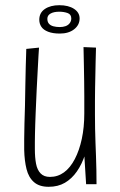

<svg xmlns="http://www.w3.org/2000/svg" viewBox="-20 -708 462 738"><path d="M167 10Q131 10 110.5 -8Q90 -26 82 -58Q74 -90 73 -132Q73 -148 73 -174Q73 -200 74 -233Q75 -266 76 -301Q77 -345 77.5 -384.5Q78 -424 79 -454Q80 -484 80.5 -501.5Q81 -519 81 -520L130 -525Q129 -517 128 -495Q127 -473 125 -439.5Q123 -406 121 -363.5Q119 -321 117 -272Q116 -251 115.5 -232Q115 -213 114.5 -195.5Q114 -178 114 -162.5Q114 -147 114 -135Q114 -103 118.5 -79Q123 -55 136 -41.5Q149 -28 172 -28Q202 -28 226 -45.5Q250 -63 267.5 -96.5Q285 -130 294.5 -174.5Q304 -219 304 -272L330 -286Q330 -240 324.5 -195.5Q319 -151 307 -114Q295 -77 275.5 -49Q256 -21 229.5 -5.5Q203 10 167 10ZM311 0 304 -112Q304 -152 304 -192.5Q304 -233 304 -272Q304 -309 304 -338.5Q304 -368 303.5 -396Q303 -424 302.5 -455.5Q302 -487 301 -527L349 -525Q348 -495 347.5 -468.5Q347 -442 346.5 -417.5Q346 -393 345.5 -369.5Q345 -346 345 -321Q345 -296 345 -268Q345 -241 345.5 -214Q346 -187 347 -160.5Q348 -134 349 -107.5Q350 -81 350.5 -54.5Q351 -28 351 0ZM210 -579Q183 -579 165 -586Q147 -593 139 -605Q131 -617 131 -632Q131 -659 152.5 -673.5Q174 -688 208 -688Q243 -688 264.5 -674Q286 -660 286 -637Q286 -612 265 -595.5Q244 -579 210 -579ZM210 -604Q222 -604 232 -607.5Q242 -611 248 -619Q254 -627 254 -637Q254 -653 239.5 -658Q225 -663 208 -663Q187 -663 174.5 -656Q162 -649 162 -636Q162 -624 168 -617Q174 -610 185 -607Q196 -604 210 -604Z"/></svg>

Font: Truculenta ExtraLight
Style: Regular
Weight: 250
Version: Version 1.002